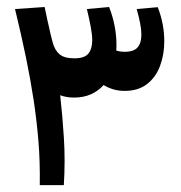

<svg xmlns="http://www.w3.org/2000/svg" viewBox="-20 -541 528 561"><path d="M96.2 0Q97.2 -69.8 92.3 -128.7Q87.4 -187.5 78.6 -246.6Q69.3 -308.1 55.9 -373Q42.5 -438 23.9 -514.6L110.4 -520.5Q115.7 -495.6 120.1 -474.6V-475.6Q127.4 -440.9 133.8 -417.5Q140.1 -394 154.1 -382.3Q168 -370.6 197.3 -370.6Q227.5 -370.6 238.5 -384.8Q249.5 -398.9 249.5 -422.9Q249.5 -439.9 245.1 -462.9Q240.7 -485.8 233.9 -514.6L298.8 -520.5Q320.3 -465.8 320.3 -408.7Q320.3 -400.4 319.8 -393.1Q332 -389.6 343.3 -389.6Q371.1 -389.6 382.1 -402.6Q393.1 -415.5 393.1 -439.5Q393.1 -454.6 389.4 -473.4Q385.7 -492.2 379.4 -514.6L440.9 -520Q460 -471.2 460 -420.4Q460 -381.3 447.5 -348.1Q435.1 -314.9 409.4 -295.2Q383.8 -275.4 344.2 -275.4Q311 -275.4 282.7 -292.5Q267.6 -275.4 245.8 -265.6Q224.1 -255.9 195.8 -255.9Q174.3 -255.9 155.8 -262.7Q162.6 -203.6 166.7 -137.5Q170.9 -71.3 166.5 0Z"/></svg>

Font: Markazi Text
Style: Bold
Weight: 700
Designer: Borna Izadpanah (Arabic designer), Fiona Ross (Arabic design director) and Florian Runge (Latin designer)
Foundry: Borna Izadpanah and Florian Runge
Version: Version 1.001; ttfautohint (v1.8.3)